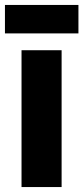

<svg xmlns="http://www.w3.org/2000/svg" viewBox="-36 -756 337 776"><path d="M281 -736H-16V-621H281ZM213 0V-553H51V0Z"/></svg>

Font: Noto Sans Arabic ExtCond Blk
Style: Regular
Weight: 900
Width: 2
Designer: Monotype Design Team, Nadine Chahine, Nizar Qandah and Khaled Hosny
Foundry: Monotype Imaging Inc.
Version: Version 2.012